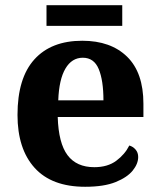

<svg xmlns="http://www.w3.org/2000/svg" viewBox="-20 -705 612 735"><path d="M306 10Q178 10 112.5 -62.5Q47 -135 47 -265Q47 -406 111.5 -477.5Q176 -549 295 -549Q404 -549 466.5 -488Q529 -427 529 -308V-257H201Q204 -157 238.5 -111Q273 -65 341 -65Q392 -65 425 -89.5Q458 -114 475 -148Q489 -144 499 -132.5Q509 -121 509 -104Q509 -78 488 -52Q467 -26 422.5 -8Q378 10 306 10ZM376 -321Q376 -397 358 -440.5Q340 -484 297 -484Q255 -484 230.5 -442.5Q206 -401 203 -321ZM158 -606V-685H448V-606Z"/></svg>

Font: Noto Serif
Style: Bold
Weight: 700
Designer: Monotype Design Team
Foundry: Monotype Imaging Inc.
Version: Version 2.014